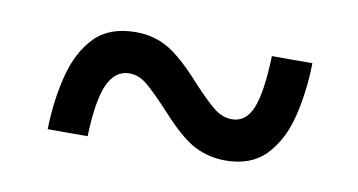

<svg xmlns="http://www.w3.org/2000/svg" viewBox="-35 -526 601 322"><g transform="rotate(10 265.0 -365.0)"><path d="M58 -272Q59 -321 70 -364Q81 -407 106 -432.5Q131 -458 176 -458Q206 -458 230.5 -444Q255 -430 290 -391Q314 -365 328.5 -353.5Q343 -342 359 -342Q383 -342 394 -369Q405 -396 407 -458H476Q475 -409 464.5 -366.5Q454 -324 429 -298Q404 -272 360 -272Q332 -272 307.5 -284.5Q283 -297 247 -337Q222 -364 207.5 -376Q193 -388 177 -388Q153 -388 140.5 -361Q128 -334 126 -272Z"/></g></svg>

Font: Noto Sans Mono Condensed
Style: Bold
Weight: 700
Width: 3
Designer: Monotype Design Team
Foundry: Monotype Imaging Inc.
Version: Version 2.014